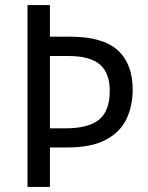

<svg xmlns="http://www.w3.org/2000/svg" viewBox="-20 -827 583 754"><path d="M501 -475Q501 -411 476.5 -359.5Q452 -308 395.5 -278Q339 -248 245 -248H176V-93H88V-807H176V-683H254Q384 -683 442.5 -629.5Q501 -576 501 -475ZM236 -323Q328 -323 369.5 -357.5Q411 -392 411 -470Q411 -540 372.5 -573.5Q334 -607 249 -607H176V-323Z"/></svg>

Font: Noto Sans Telugu UI SemiCondensed
Style: Regular
Weight: 400
Width: 4
Designer: Jelle Bosma - Monotype Design Team
Foundry: Monotype Imaging Inc.
Version: Version 2.005; ttfautohint (v1.8.4.7-5d5b)